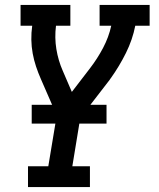

<svg xmlns="http://www.w3.org/2000/svg" viewBox="-20 -550 640 775"><path d="M93 205V121H175L209 -84L145 -231Q134 -256 125.5 -281.5Q117 -307 112 -334Q107 -361 106.5 -389.5Q106 -418 110 -446H63V-530H264V-446H206Q200 -398 207.5 -352Q215 -306 233 -265L270 -179L343 -274Q373 -313 396 -356.5Q419 -400 429 -446H382V-530H584V-446H526Q515 -390 488.5 -336.5Q462 -283 427 -234Q427 -234 427 -234Q427 -234 427 -234L426 -233Q424 -230 422.5 -227.5Q421 -225 419 -223L304 -74L272 121H343V205ZM108 -51V-127H410V-51Z"/></svg>

Font: Iosevka Curly Slab MdEx
Style: Italic
Weight: 500
Width: 7
Italic angle: -9°
Monospace: yes
Designer: Belleve Invis
Foundry: Belleve Invis
Version: Version 11.0.0; ttfautohint (v1.8.3)